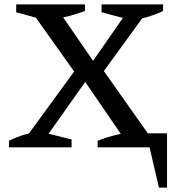

<svg xmlns="http://www.w3.org/2000/svg" viewBox="-20 -673 813 877"><path d="M90 0V-33L338 -373H437L677 -33V0H574L354 -321H385L158 0ZM21 0V-30Q55 -47 90.5 -57.5Q126 -68 162 -72L307 -36V0ZM426 0V-30Q469 -47 513.5 -57.5Q558 -68 604 -72L711 -36V0ZM706 184 654 -39 685 0H599V-64H743V184ZM185 -581 54 -617V-653H368V-623Q324 -606 278 -595.5Q232 -585 185 -581ZM336 -322 122 -623V-651H229L419 -375H391L583 -651H654V-623L435 -322ZM579 -581 444 -617V-653H725V-623Q690 -606 653.5 -595.5Q617 -585 579 -581Z"/></svg>

Font: Piazzolla 24pt Medium
Style: Regular
Weight: 500
Designer: Juan Pablo del Peral
Foundry: Huerta Tipografica
Version: Version 2.005